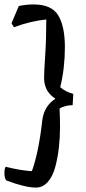

<svg xmlns="http://www.w3.org/2000/svg" viewBox="-20 -764 387 867"><path d="M311 -340 308 -289Q274 -289 249 -274Q251 -236 251 -190Q251 -144 246 -98.5Q241 -53 229.5 -10Q218 33 195.5 58Q173 83 142 83Q94 83 9 51Q0 42 0 18.5Q0 -5 6 -11Q67 5 124 9Q155 -77 171 -221Q179 -285 230 -318Q201 -338 190 -361.5Q179 -385 179 -411.5Q179 -438 184 -512Q189 -586 189 -676Q118 -669 43 -641L32 -659L65 -737Q100 -744 131 -744Q213 -744 243 -694.5Q273 -645 273 -550.5Q273 -456 252 -370Q275 -350 311 -340Z"/></svg>

Font: Julee
Style: Regular
Weight: 400
Version: Version 1.001